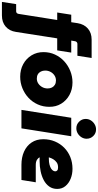

<svg xmlns="http://www.w3.org/2000/svg" viewBox="391 -1285 1019 1997"><g transform="rotate(90 900.5 -286.5)"><path d="M-78 203 -55 55H19Q26 55 32 52Q38 49 41.5 43.5Q45 38 46 32L110 -372H32L55 -518H133L143 -584Q154 -652 199 -691Q244 -730 314 -730H505L482 -582H358Q348 -582 340.5 -575.5Q333 -569 331 -559L324 -518H449L426 -372H301L234 57Q224 125 178.5 164Q133 203 63 203Z M700 13Q627 13 569 -18.5Q511 -50 477.5 -105Q444 -160 444 -229Q444 -294 469.5 -349Q495 -404 539 -444.5Q583 -485 640 -508Q697 -531 759 -531Q832 -531 889.5 -499.5Q947 -468 980.5 -413.5Q1014 -359 1013 -289Q1013 -225 988 -169.5Q963 -114 919.5 -73.5Q876 -33 819.5 -10Q763 13 700 13ZM719 -160Q748 -160 771 -175.5Q794 -191 808 -216.5Q822 -242 822 -273Q822 -298 812 -317.5Q802 -337 783.5 -348Q765 -359 739 -359Q710 -359 686.5 -343.5Q663 -328 649.5 -302.5Q636 -277 636 -247Q636 -222 646 -202Q656 -182 674.5 -171Q693 -160 719 -160Z M1045 0 1127 -518H1319L1237 0ZM1236 -571Q1196 -571 1167.5 -600Q1139 -629 1139 -668Q1139 -698 1154.5 -722.5Q1170 -747 1195 -761.5Q1220 -776 1248 -776Q1289 -776 1317 -747Q1345 -718 1345 -678Q1345 -649 1329.5 -624.5Q1314 -600 1289.5 -585.5Q1265 -571 1236 -571Z M1616 0Q1539 0 1479 -27Q1419 -54 1384.5 -105Q1350 -156 1350 -227Q1350 -293 1373.5 -348.5Q1397 -404 1438.5 -445Q1480 -486 1536 -508.5Q1592 -531 1658 -531Q1713 -531 1760.5 -512Q1808 -493 1837.5 -457.5Q1867 -422 1867 -372Q1867 -324 1842 -289Q1817 -254 1775.5 -232Q1734 -210 1683 -199.5Q1632 -189 1579 -189Q1569 -189 1559 -189Q1549 -189 1539 -190Q1544 -174 1564 -161.5Q1584 -149 1619 -149H1798L1774 0ZM1539 -285Q1542 -285 1545 -285Q1548 -285 1551 -285Q1589 -285 1615 -292Q1641 -299 1656 -309Q1671 -319 1677.5 -330.5Q1684 -342 1684 -352Q1684 -364 1674.5 -372.5Q1665 -381 1643 -381Q1611 -381 1590.5 -366Q1570 -351 1558 -330.5Q1546 -310 1541 -292Q1540 -290 1539.5 -288Q1539 -286 1539 -285Z"/></g></svg>

Font: MuseoModerno Black
Style: Italic
Weight: 900
Italic angle: -9°
Designer: Pablo Cosgaya, Héctor Gatti, Marcela Romero, and the Authors of The MuseoModerno Project.
Foundry: Omnibus-Type Team
Version: Version 1.003